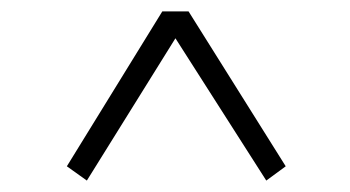

<svg xmlns="http://www.w3.org/2000/svg" viewBox="-20 -544 613 336"><path d="M132 -228 97 -253 264 -524H310L480 -253L446 -228L287 -477Z"/></svg>

Font: GenRyuMin TW L
Style: Regular
Weight: 300
Version: Version 1.501;PS 1;hotconv 16.6.51;makeotf.lib2.5.65220